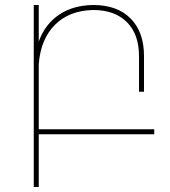

<svg xmlns="http://www.w3.org/2000/svg" viewBox="-20 -537 682 768"><path d="M597 -20V0H135V211H115V-517H135V-371Q160 -440 216 -478Q272 -516 353 -517Q449 -517 502.5 -463Q556 -409 556 -313V-170H536V-313Q536 -400 487.5 -448.5Q439 -497 353 -497Q257 -495 200 -438Q143 -381 135 -281V-20Z"/></svg>

Font: Montserrat arm Thin
Style: Regular
Weight: 250
Designer: Julieta Ulanovsky
Foundry: Julieta Ulanovsky
Version: Version 6.000;PS 006.000;hotconv 1.0.88;makeotf.lib2.5.64775